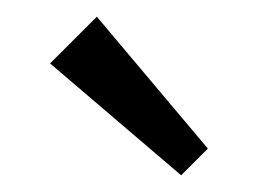

<svg xmlns="http://www.w3.org/2000/svg" viewBox="-20 -748 309 230"><path d="M197 -538 40 -672 96 -728 229 -570Z"/></svg>

Font: Outfit Light
Style: Regular
Weight: 300
Designer: Rodrigo Fuenzalida
Foundry: fragTYPE
Version: Version 1.100; ttfautohint (v1.8.4.7-5d5b)